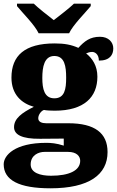

<svg xmlns="http://www.w3.org/2000/svg" viewBox="-34 -786 633 1039"><path d="M340 -606C361 -651 426 -715 457 -753V-766H366C345 -745 287 -700 257 -677C227 -700 170 -745 149 -766H58V-753C89 -715 154 -651 175 -606ZM239 233C448 233 548 159 548 37C548 -66 479 -119 336 -119H216C193 -119 173 -126 173 -146C173 -166 190 -187 204 -191C215 -188 248 -187 262 -187C422 -187 493 -261 493 -371C493 -430 466 -470 432 -497C440 -500 450 -505 465 -505C478 -505 501 -494 501 -458C560 -458 579 -489 579 -524C579 -558 553 -587 507 -587C453 -587 423 -563 390 -527C352 -544 315 -551 262 -551C100 -551 28 -485 28 -366C28 -275 82 -227 149 -208C85 -176 42 -145 42 -98C42 -57 85 -34 183 -35L311 -36V2C270 -11 242 -13 216 -13C47 -13 -14 54 -14 103C-14 189 69 233 239 233ZM260 -254C206 -254 195 -305 195 -364C195 -425 206 -483 260 -483C316 -483 324 -427 324 -365C324 -304 316 -254 260 -254ZM242 165C183 165 132 149 132 104C132 52 177 36 206 36H335C380 36 400 59 400 84C400 137 340 165 242 165Z"/></svg>

Font: UArctic Serif Black
Style: Regular
Weight: 900
Designer: Customization by Puisto advertising & original work Monotype Design Team
Foundry: Monotype Imaging Inc.
Version: Version 2.004